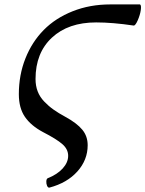

<svg xmlns="http://www.w3.org/2000/svg" viewBox="-20 -683 655 865"><path d="M203.1 162.1Q196.3 163.6 192.1 154.1Q188 144.5 188.7 133.5Q189.5 122.6 194.8 120.1Q237.8 103 262.5 75.9Q287.1 48.8 287.1 19Q287.1 -10.7 261.2 -33.4Q235.4 -56.2 173.8 -87.9Q119.6 -116.7 92.3 -156.5Q64.9 -196.3 64.9 -258.8Q64.9 -345.2 94.5 -419.7Q124 -494.1 177 -547.9Q230 -601.6 307.4 -632.3Q384.8 -663.1 477.1 -663.1H610.8Q617.2 -659.7 614.3 -637.9Q611.3 -616.2 600.6 -591.6Q589.8 -566.9 582 -567.9Q486.8 -582 413.1 -582Q287.6 -582 213.9 -513.4Q140.1 -444.8 140.1 -327.1Q140.1 -296.4 149.7 -271.5Q159.2 -246.6 178.7 -226.1Q198.2 -205.6 220.5 -189.7Q242.7 -173.8 275.9 -155.8Q326.7 -127.9 350.8 -98.6Q375 -69.3 375 -28.8Q375 37.6 328.6 89.4Q282.2 141.1 203.1 162.1Z"/></svg>

Font: Junicode SmCond Medium
Style: Italic
Weight: 500
Width: 4
Italic angle: -11°
Designer: Peter S. Baker
Version: Version 2.206